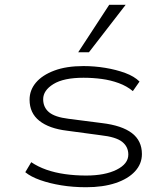

<svg xmlns="http://www.w3.org/2000/svg" viewBox="-20 -777 700 805"><path d="M341 8Q286 8 237 0Q188 -8 148.5 -22Q109 -36 86 -55L111 -97Q139 -78 174.5 -65.5Q210 -53 252.5 -47Q295 -41 341 -41Q420 -41 469 -65.5Q518 -90 518 -129Q518 -162 492 -182.5Q466 -203 402 -210L261 -229Q186 -238 145 -270.5Q104 -303 104 -359Q104 -399 130.5 -430.5Q157 -462 207.5 -481Q258 -500 330 -500Q376 -500 421.5 -492.5Q467 -485 505 -471Q543 -457 565 -435L537 -395Q512 -416 478 -428.5Q444 -441 406.5 -446Q369 -451 330 -451Q247 -451 204 -424.5Q161 -398 161 -361Q161 -327 185.5 -306.5Q210 -286 267 -279L407 -261Q491 -251 533 -219Q575 -187 575 -131Q575 -90 546 -58.5Q517 -27 464.5 -9.5Q412 8 341 8ZM308 -558 438 -757H507L353 -558Z"/></svg>

Font: Nunito Sans 7pt Expanded ExtraLight
Style: Regular
Weight: 250
Width: 7
Designer: Vernon Adams
Foundry: Vernon Adams
Version: Version 3.101;gftools[0.9.27]